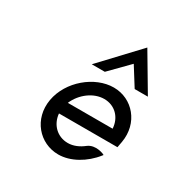

<svg xmlns="http://www.w3.org/2000/svg" viewBox="-170 -896 1036 1058"><g transform="rotate(30 348.5 -367.0)"><path d="M333 -512 449 -630 523 -512H607L469 -745L250 -512ZM601 -187 608 -225C631 -356 540 -462 420 -462C300 -462 172 -357 149 -226C126 -95 218 11 338 11C415 11 497 -36 552 -106L556 -111L552 -114C552 -114 493 -141 450 -108C421 -85 387 -70 352 -70C285 -70 235 -119 229 -187ZM242 -262C271 -330 338 -381 406 -381C474 -381 523 -331 527 -262Z"/></g></svg>

Font: Charger Monospace
Style: Regular
Weight: 400
Designer: Jasper
Foundry: Cannot Into Space Fonts
Version: Version 0.980